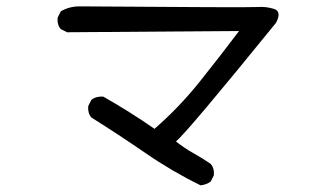

<svg xmlns="http://www.w3.org/2000/svg" viewBox="-20 -591 1040 594"><path d="M600.6 -17.6Q512.7 -60.5 429.7 -117.7Q346.7 -174.8 262.7 -227.5Q251 -241.2 252.9 -262.7L262.7 -282.2Q278.3 -293.9 299.8 -292Q340.8 -268.6 379.9 -244.1Q418.9 -219.7 458 -192.4Q534.2 -258.8 596.7 -336.9Q659.2 -415 719.7 -495.1L187.5 -491.2L168 -501Q156.2 -514.6 158.2 -536.1L168 -555.7Q193.4 -571.3 226.6 -571.3Q749 -567.4 775.9 -569.3Q802.7 -571.3 827.6 -563.5Q852.5 -555.7 834 -520.5Q559.6 -182.6 524.4 -153.3Q551.8 -131.8 579.1 -116.7Q606.4 -101.6 631.8 -84Q643.6 -70.3 641.6 -48.8L631.8 -29.3Q618.2 -19.5 600.6 -17.6Z"/></svg>

Font: JasonHandwriting2
Style: Regular
Weight: 400
Version: Version 1.05.10